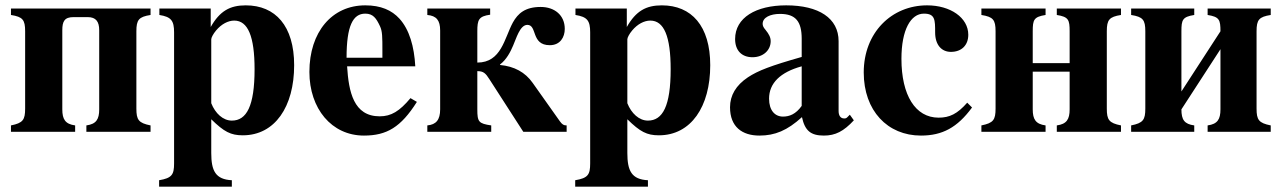

<svg xmlns="http://www.w3.org/2000/svg" viewBox="-20 -493 4785 718"><path d="M351 -84C351 -47 340 -29 303 -24V0H543V-24C498 -33 490 -45 490 -87V-376C490 -419 499 -430 543 -437V-461H21V-437C65 -430 74 -419 74 -376V-87C74 -45 66 -33 21 -24V0H261V-24C224 -29 213 -47 213 -84V-380C213 -413 221 -429 255 -429H308C339 -429 351 -412 351 -380Z M768 -461H576V-437C620 -430 631 -416 631 -372V118C631 160 623 173 575 181V205H847V181C786 178 770 146 770 79V-47C818 0 843 13 888 13C1008 13 1080 -94 1080 -249C1080 -396 1010 -473 899 -473C840 -473 802 -452 768 -392ZM770 -346C770 -352 777 -366 788 -379C808 -403 833 -416 856 -416C907 -416 932 -357 932 -234C932 -96 902 -42 847 -42C814 -42 785 -69 770 -107Z M1515 -126C1474 -77 1443 -58 1400 -58C1302 -58 1284 -150 1278 -245H1533C1529 -319 1511 -382 1474 -423C1445 -455 1404 -473 1346 -473C1221 -473 1137 -373 1137 -224C1137 -87 1220 14 1341 14C1426 14 1479 -17 1539 -112ZM1276 -277C1276 -397 1300 -442 1346 -442C1375 -442 1387 -425 1401 -395C1410 -376 1410 -355 1410 -303V-277Z M1813 -461H1578V-437C1612 -434 1626 -417 1626 -379V-84C1626 -45 1611 -27 1578 -24V0H1817V-24C1770 -31 1765 -37 1765 -84V-227C1788 -227 1796 -219 1810 -197L1937 0H2099V-24C2088 -24 2083 -27 2074 -39L1972 -183C1944 -223 1903 -245 1850 -250V-252C1874 -270 1889 -299 1899 -323C1910 -347 1924 -400 1952 -400C1990 -400 1965 -324 2036 -324C2075 -324 2092 -354 2092 -385C2092 -436 2054 -467 2002 -467C1944 -467 1917 -443 1898 -409C1866 -350 1855 -259 1765 -259V-376C1765 -419 1770 -432 1813 -438Z M2324 -461H2132V-437C2176 -430 2187 -416 2187 -372V118C2187 160 2179 173 2131 181V205H2403V181C2342 178 2326 146 2326 79V-47C2374 0 2399 13 2444 13C2564 13 2636 -94 2636 -249C2636 -396 2566 -473 2455 -473C2396 -473 2358 -452 2324 -392ZM2326 -346C2326 -352 2333 -366 2344 -379C2364 -403 2389 -416 2412 -416C2463 -416 2488 -357 2488 -234C2488 -96 2458 -42 2403 -42C2370 -42 2341 -69 2326 -107Z M3158 -64 3148 -54C3145 -51 3142 -50 3137 -50C3123 -50 3116 -61 3116 -78V-339C3116 -425 3042 -473 2920 -473C2807 -473 2729 -427 2729 -347C2729 -305 2753 -279 2794 -279C2834 -279 2862 -305 2862 -339C2862 -353 2856 -365 2843 -381C2834 -391 2832 -398 2832 -404C2832 -428 2861 -441 2897 -441C2956 -441 2978 -412 2978 -348V-280C2862 -247 2815 -229 2777 -204C2732 -174 2710 -136 2710 -92C2710 -18 2756 14 2820 14C2878 14 2924 -5 2979 -55C2990 -4 3012 14 3061 14C3104 14 3135 -2 3173 -43ZM2978 -97C2956 -66 2932 -57 2908 -57C2878 -57 2856 -80 2856 -124C2856 -182 2898 -223 2978 -245Z M3597 -109C3560 -67 3531 -53 3490 -53C3403 -53 3351 -137 3351 -273C3351 -382 3386 -442 3435 -442C3477 -442 3477 -419 3477 -372C3477 -324 3502 -299 3536 -299C3576 -299 3601 -324 3601 -363C3601 -427 3534 -473 3447 -473C3314 -473 3210 -371 3210 -222C3210 -79 3299 14 3424 14C3504 14 3560 -16 3615 -91Z M3980 -84C3980 -47 3969 -29 3932 -24V0H4172V-24C4127 -33 4119 -45 4119 -87V-376C4119 -419 4128 -430 4172 -437V-461H3932V-437C3976 -430 3980 -419 3980 -376V-257H3842V-376C3842 -419 3846 -430 3890 -437V-461H3650V-437C3694 -430 3703 -419 3703 -376V-87C3703 -45 3695 -33 3650 -24V0H3890V-24C3853 -29 3842 -47 3842 -84V-225H3980Z M4544 -84C4544 -47 4533 -29 4496 -24V0H4732V-24C4687 -33 4679 -45 4679 -87V-376C4679 -419 4688 -430 4732 -437V-461H4496V-437C4540 -430 4544 -419 4544 -376L4398 -151V-376C4398 -419 4402 -430 4446 -437V-461H4210V-437C4254 -430 4263 -419 4263 -376V-87C4263 -45 4255 -33 4210 -24V0H4446V-24C4409 -29 4398 -45 4398 -84L4544 -309Z"/></svg>

Font: XITS
Style: Bold
Weight: 700
Designer: MicroPress Inc., with final additions and corrections provided by Coen Hoffman, Elsevier (retired)
Version: Version 1.107